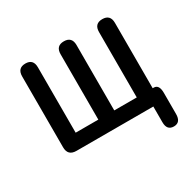

<svg xmlns="http://www.w3.org/2000/svg" viewBox="-139 -650 957 939"><g transform="rotate(-30 339.0 -180.0)"><path d="M588 135Q549 135 549 89V0H115Q67 0 67 -48V-448Q67 -495 112 -495Q156 -495 156 -448V-79H284V-448Q284 -495 329 -495Q374 -495 374 -448V-79H501V-448Q501 -495 546 -495Q591 -495 591 -448V-79H597Q627 -79 627 -32V87Q627 135 588 135Z"/></g></svg>

Font: Zen Maru Gothic Medium
Style: Regular
Weight: 500
Designer: Yoshimichi Ohira
Foundry: Positype
Version: Version 1.001